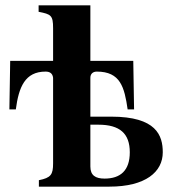

<svg xmlns="http://www.w3.org/2000/svg" viewBox="-20 -696 642 716"><path d="M317 -231H347C427 -231 464 -198 464 -128C464 -60 429 -30 370 -30C336 -30 317 -42 317 -75ZM317 -676H124V-652C170 -643 178 -639 178 -591V-469H18L15 -288H39C50 -371 73 -429 150 -429C165 -429 176 -423 178 -406V-87C178 -45 170 -33 125 -24V0H388C523 0 587 -55 587 -128C587 -191 563 -261 395 -261H317V-406C317 -422 328 -429 341 -429C429 -429 444 -371 456 -288H480L477 -469H317Z"/></svg>

Font: XITS
Style: Bold
Weight: 700
Designer: MicroPress Inc., with final additions and corrections provided by Coen Hoffman, Elsevier (retired)
Version: Version 1.302